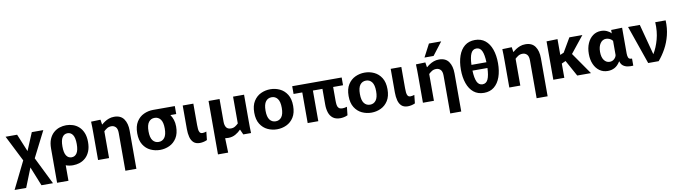

<svg xmlns="http://www.w3.org/2000/svg" viewBox="-39 -1561 9072 2561"><g transform="rotate(-10 4497.0 -280.0)"><path d="M4 200 186 -169 9 -520H165L264 -281L364 -520H520L342 -169L524 200H368L264 -59L161 200Z M579 204V-260Q579 -334 600.5 -385.5Q622 -437 658.5 -469.5Q695 -502 739.5 -516.5Q784 -531 830 -531Q876 -531 920.5 -516.5Q965 -502 1001 -469.5Q1037 -437 1058.5 -385.5Q1080 -334 1080 -260Q1080 -187 1058.5 -135Q1037 -83 1001 -50.5Q965 -18 920.5 -3.5Q876 11 830 11Q778 11 733 -6V204ZM830 -97Q875 -97 901 -136.5Q927 -176 927 -260Q927 -344 901 -383.5Q875 -423 830 -423Q784 -423 758.5 -383.5Q733 -344 733 -260Q733 -176 758.5 -136.5Q784 -97 830 -97Z M1170 -355Q1170 -402 1169.5 -443Q1169 -484 1167 -520L1295 -524L1305 -458H1309Q1325 -473 1350.5 -490Q1376 -507 1408.5 -519Q1441 -531 1480 -531Q1569 -531 1611 -471Q1653 -411 1653 -312V204H1504V-308Q1504 -365 1480 -389Q1456 -413 1422 -413Q1387 -413 1361.5 -396.5Q1336 -380 1319 -363V0H1170Z M2009 11Q1942 11 1881.5 -17Q1821 -45 1783.5 -105Q1746 -165 1746 -260Q1746 -355 1783.5 -415Q1821 -475 1881.5 -503Q1942 -531 2009 -531H2010H2303V-423H2224Q2246 -392 2259.5 -351.5Q2273 -311 2273 -260Q2273 -165 2235 -105Q2197 -45 2137 -17Q2077 11 2009 11ZM2009 -97Q2059 -97 2089 -136Q2119 -175 2119 -260Q2119 -345 2089 -384Q2059 -423 2009 -423Q1959 -423 1929 -384Q1899 -345 1899 -260Q1899 -175 1929 -136Q1959 -97 2009 -97Z M2646 -10Q2620 2 2594 7Q2568 12 2548 12Q2494 12 2463.5 -16Q2433 -44 2420.5 -92Q2408 -140 2408 -200V-520H2552V-230Q2552 -201 2554.5 -174Q2557 -147 2568 -130Q2579 -113 2606 -113Q2617 -113 2631.5 -116Q2646 -119 2658 -123Z M2758 204V-520H2907V-214Q2907 -163 2926.5 -135Q2946 -107 2991 -107Q3023 -107 3047.5 -123Q3072 -139 3090 -157V-520H3239V-166Q3239 -118 3239.5 -77Q3240 -36 3242 0H3137L3106 -69H3102Q3076 -40 3032 -14.5Q2988 11 2933 11Q2910 11 2890 8L2896 204Z M3595 11Q3527 11 3467 -17Q3407 -45 3369 -105Q3331 -165 3331 -260Q3331 -355 3369 -415Q3407 -475 3467 -503Q3527 -531 3595 -531Q3662 -531 3722 -503Q3782 -475 3820 -415Q3858 -355 3858 -260Q3858 -165 3820 -105Q3782 -45 3722 -17Q3662 11 3595 11ZM3595 -97Q3644 -97 3674 -136Q3704 -175 3704 -260Q3704 -345 3674 -384Q3644 -423 3595 -423Q3544 -423 3514 -384Q3484 -345 3484 -260Q3484 -175 3514 -136Q3544 -97 3595 -97Z M4153 0H4009V-415H3891V-520H4561V-415H4427V-230Q4427 -197 4431 -170.5Q4435 -144 4451 -128.5Q4467 -113 4503 -113Q4515 -113 4530 -115.5Q4545 -118 4562 -123L4550 -10Q4524 2 4497.5 7Q4471 12 4450 12Q4388 12 4351 -16.5Q4314 -45 4298 -93Q4282 -141 4282 -200V-415H4153Z M4873 11Q4805 11 4745 -17Q4685 -45 4647 -105Q4609 -165 4609 -260Q4609 -355 4647 -415Q4685 -475 4745 -503Q4805 -531 4873 -531Q4940 -531 5000 -503Q5060 -475 5098 -415Q5136 -355 5136 -260Q5136 -165 5098 -105Q5060 -45 5000 -17Q4940 11 4873 11ZM4873 -97Q4922 -97 4952 -136Q4982 -175 4982 -260Q4982 -345 4952 -384Q4922 -423 4873 -423Q4822 -423 4792 -384Q4762 -345 4762 -260Q4762 -175 4792 -136Q4822 -97 4873 -97Z M5463 -10Q5437 2 5411 7Q5385 12 5365 12Q5311 12 5280.5 -16Q5250 -44 5237.5 -92Q5225 -140 5225 -200V-520H5369V-230Q5369 -201 5371.5 -174Q5374 -147 5385 -130Q5396 -113 5423 -113Q5434 -113 5448.5 -116Q5463 -119 5475 -123Z M5570 -355Q5570 -402 5569.5 -443Q5569 -484 5567 -520L5695 -524L5705 -458H5709Q5725 -473 5750.5 -490Q5776 -507 5808.5 -519Q5841 -531 5880 -531Q5969 -531 6011 -471Q6053 -411 6053 -312V204H5904V-308Q5904 -365 5880 -389Q5856 -413 5822 -413Q5787 -413 5761.5 -396.5Q5736 -380 5719 -363V0H5570ZM5695 -590 5786 -764H5952L5818 -590Z M6397 12Q6314 12 6258 -33.5Q6202 -79 6173.5 -160Q6145 -241 6145 -346Q6145 -452 6173.5 -533Q6202 -614 6258 -659Q6314 -704 6397 -704Q6479 -704 6535 -659Q6591 -614 6619.5 -533Q6648 -452 6648 -346Q6648 -241 6619.5 -160Q6591 -79 6535 -33.5Q6479 12 6397 12ZM6397 -589Q6347 -589 6323 -539Q6299 -489 6295 -385H6498Q6494 -489 6470.5 -539Q6447 -589 6397 -589ZM6397 -104Q6447 -104 6470.5 -154Q6494 -204 6498 -307H6295Q6299 -204 6323 -154Q6347 -104 6397 -104Z M6740 -355Q6740 -402 6739.5 -443Q6739 -484 6737 -520L6865 -524L6875 -458H6879Q6895 -473 6920.5 -490Q6946 -507 6978.5 -519Q7011 -531 7050 -531Q7139 -531 7181 -471Q7223 -411 7223 -312V204H7074V-308Q7074 -365 7050 -389Q7026 -413 6992 -413Q6957 -413 6931.5 -396.5Q6906 -380 6889 -363V0H6740Z M7336 -520 7485 -524V-310L7535 -332L7645 -520H7821L7641 -295L7846 0H7660L7540 -218L7485 -193V0H7336Z M8074 11Q8010 11 7962.5 -23Q7915 -57 7888.5 -117Q7862 -177 7862 -256Q7862 -337 7889 -399Q7916 -461 7964 -496Q8012 -531 8076 -531Q8117 -531 8153 -515Q8189 -499 8209 -475H8211V-520L8360 -524V-175Q8360 -140 8370 -117.5Q8380 -95 8419 -96V0Q8382 3 8346 -2.5Q8310 -8 8283 -28Q8256 -48 8245 -89H8243Q8209 -34 8167 -11.5Q8125 11 8074 11ZM8119 -105Q8156 -105 8181 -128.5Q8206 -152 8211 -180V-373Q8195 -394 8170.5 -405Q8146 -416 8123 -416Q8074 -416 8044 -372.5Q8014 -329 8014 -258Q8014 -185 8043.5 -145Q8073 -105 8119 -105Z M8440 -520H8599L8709 -104Q8757 -182 8786 -288Q8815 -394 8808 -520H8949Q8954 -413 8930 -318Q8906 -223 8862 -143.5Q8818 -64 8763 0H8621Z"/></g></svg>

Font: Murecho SemiBold
Style: Regular
Weight: 600
Designer: Neil Summerour
Foundry: Positype
Version: Version 1.010; ttfautohint (v1.8.3)